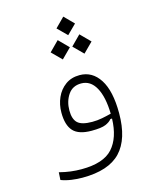

<svg xmlns="http://www.w3.org/2000/svg" viewBox="-128 -742 841 1045"><g transform="rotate(-15 293.0 -220.0)"><path d="M205.6 217.3Q175.8 217.3 144.3 212.9Q112.8 208.5 85.4 198.2L87.9 155.3Q122.6 164.1 151.9 167.7Q181.2 171.4 212.4 171.4Q336.4 171.4 388.4 113.5Q440.4 55.7 443.4 -52.2L434.1 -51.8Q422.9 -37.1 398.9 -26.9Q375 -16.6 319.3 -16.6Q247.1 -16.6 216.3 -50Q185.5 -83.5 185.5 -154.3Q185.5 -199.7 202.9 -238.8Q220.2 -277.8 253.4 -302Q286.6 -326.2 333.5 -326.2Q404.8 -326.2 446.5 -261.2Q488.3 -196.3 488.3 -70.8Q488.3 74.7 420.7 146Q353 217.3 205.6 217.3ZM443.4 -79.6Q441.4 -174.3 412.1 -227.3Q382.8 -280.3 330.1 -280.3Q281.2 -280.3 255.9 -242.7Q230.5 -205.1 230.5 -154.3Q230.5 -105.5 253.4 -84Q276.4 -62.5 335.4 -62.5Q364.7 -62.5 391.8 -67.9Q418.9 -73.2 443.4 -79.6ZM268.1 -432.1 213.9 -486.3 268.1 -541 322.3 -486.3ZM390.1 -432.1 335.9 -486.3 390.1 -541 444.3 -486.3ZM330.6 -552.2 278.3 -604 330.6 -656.7 382.8 -604Z"/></g></svg>

Font: Cascadia Code NF ExtraLight
Style: Regular
Weight: 200
Monospace: yes
Designer: Aaron Bell
Foundry: Saja Typeworks
Version: Version 2404.023; ttfautohint (v1.8.4)